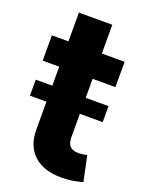

<svg xmlns="http://www.w3.org/2000/svg" viewBox="-132 -742 619 815"><g transform="rotate(20 177.5 -334.0)"><path d="M334 -273.4H5.4V-345.7H334ZM80.1 -147.9V-675.8H231V-168Q231 -140.6 243.2 -127.7Q255.4 -114.7 282.2 -114.7Q299.8 -114.7 320.3 -119.6L344.2 -6.3Q295.9 7.8 250.5 7.8Q168.9 7.8 124.5 -33Q80.1 -73.7 80.1 -147.9ZM5.4 -545.9H334V-431.6H5.4Z"/></g></svg>

Font: Inter Tight Stencil
Style: Bold
Weight: 700
Designer: Rasmus Andersson
Foundry: rsms
Version: Version 3.004;Glyphs 3.1.2 (3151)